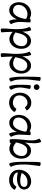

<svg xmlns="http://www.w3.org/2000/svg" viewBox="2000 -2869 1125 5165"><g transform="rotate(90 2562.5 -286.5)"><path d="M628 -25C586 -98 569 -182 569 -267C569 -356 584 -444 584 -533C584 -542 561 -549 533 -549C505 -549 483 -542 483 -533C483 -529 483 -524 483 -519C427 -553 363 -569 298 -558C122 -527 13 -351 45 -172C62 -74 128 12 224 25C356 43 442 -50 499 -179C501 -103 510 -27 540 25C545 33 568 28 592 14C616 0 633 -18 628 -25ZM238 -76C178 -84 125 -125 115 -184C92 -314 184 -435 316 -458C377 -469 441 -461 488 -425C489 -416 490 -406 490 -396C455 -224 388 -55 238 -76Z M705 -508C761 -410 764 -262 764 -133C764 -7 738 119 749 244C750 253 773 258 801 256C829 253 851 244 850 236C842 140 838 44 836 -51C837 -55 837 -59 838 -63C895 -17 959 26 1027 24C1208 20 1322 -169 1288 -362C1271 -460 1205 -545 1109 -557C968 -575 886 -471 833 -328C828 -425 818 -515 793 -559C789 -566 765 -561 741 -547C717 -533 701 -516 705 -508ZM867 -131C863 -135 858 -137 852 -137C887 -311 943 -476 1096 -456C1156 -449 1208 -408 1218 -349C1242 -213 1156 -81 1026 -77C968 -76 911 -94 867 -131Z M1370 -508C1426 -410 1429 -262 1429 -133C1429 -7 1403 119 1414 244C1415 253 1438 258 1466 256C1494 253 1516 244 1515 236C1507 140 1503 44 1501 -51C1502 -55 1502 -59 1503 -63C1560 -17 1624 26 1692 24C1873 20 1987 -169 1953 -362C1936 -460 1870 -545 1774 -557C1633 -575 1551 -471 1498 -328C1493 -425 1483 -515 1458 -559C1454 -566 1430 -561 1406 -547C1382 -533 1366 -516 1370 -508ZM1532 -131C1528 -135 1523 -137 1517 -137C1552 -311 1608 -476 1761 -456C1821 -449 1873 -408 1883 -349C1907 -213 1821 -81 1691 -77C1633 -76 1576 -94 1532 -131Z M2055 -807C2043 -718 2043 -536 2043 -400C2043 -255 2043 -52 2088 25C2093 33 2116 28 2140 14C2165 0 2181 -18 2176 -25C2115 -132 2115 -271 2115 -400C2115 -484 2139 -662 2156 -793C2157 -802 2136 -812 2108 -816C2080 -820 2056 -815 2055 -807Z M2400 -709C2400 -730 2392 -749 2378 -763C2363 -778 2344 -786 2324 -786C2303 -786 2284 -778 2270 -763C2255 -749 2247 -730 2247 -709C2247 -689 2255 -670 2270 -655C2284 -641 2303 -633 2324 -633C2344 -633 2363 -641 2378 -655C2392 -670 2400 -689 2400 -709ZM2274 -543C2261 -482 2261 -359 2261 -267C2261 -166 2261 -52 2306 25C2311 33 2334 28 2358 14C2383 0 2399 -18 2394 -25C2352 -99 2333 -182 2333 -267C2333 -321 2356 -438 2373 -523C2375 -532 2354 -543 2327 -549C2299 -555 2276 -552 2274 -543Z M2948 -452C2894 -545 2782 -585 2677 -557C2517 -514 2441 -336 2486 -169C2511 -73 2584 4 2680 24C2802 50 2929 -1 2991 -108C2995 -116 2979 -133 2955 -147C2930 -161 2907 -166 2903 -159C2863 -89 2780 -59 2701 -75C2635 -89 2571 -123 2554 -187C2523 -305 2588 -428 2704 -459C2764 -475 2829 -454 2860 -401C2864 -394 2888 -399 2912 -413C2936 -427 2952 -444 2948 -452Z M3659 -25C3617 -98 3600 -182 3600 -267C3600 -356 3615 -444 3615 -533C3615 -542 3592 -549 3564 -549C3536 -549 3514 -542 3514 -533C3514 -529 3514 -524 3514 -519C3458 -553 3394 -569 3329 -558C3153 -527 3044 -351 3076 -172C3093 -74 3159 12 3255 25C3387 43 3473 -50 3530 -179C3532 -103 3541 -27 3571 25C3576 33 3599 28 3623 14C3647 0 3664 -18 3659 -25ZM3269 -76C3209 -84 3156 -125 3146 -184C3123 -314 3215 -435 3347 -458C3408 -469 3472 -461 3519 -425C3520 -416 3521 -406 3521 -396C3486 -224 3419 -55 3269 -76Z M3711 -775C3773 -667 3759 -531 3745 -404C3733 -298 3722 -186 3724 -81C3722 -73 3721 -65 3720 -57C3718 -50 3721 -42 3726 -36C3727 -22 3728 -8 3729 6C3730 14 3754 19 3782 16C3810 13 3831 3 3831 -6C3830 -10 3829 -15 3829 -20C3876 7 3927 25 3982 24C4163 20 4277 -169 4243 -362C4226 -460 4159 -545 4063 -557C3945 -572 3868 -501 3815 -393V-396C3832 -543 3853 -732 3799 -825C3794 -833 3771 -828 3747 -814C3722 -800 3706 -782 3711 -775ZM3832 -143C3829 -146 3823 -145 3817 -141C3816 -152 3815 -162 3814 -173C3850 -333 3908 -474 4050 -456C4110 -449 4163 -408 4173 -349C4197 -213 4111 -81 3980 -77C3924 -76 3875 -107 3832 -143Z M4345 -807C4333 -718 4333 -536 4333 -400C4333 -255 4333 -52 4378 25C4383 33 4406 28 4430 14C4455 0 4471 -18 4466 -25C4405 -132 4405 -271 4405 -400C4405 -484 4429 -662 4446 -793C4447 -802 4426 -812 4398 -816C4370 -820 4346 -815 4345 -807Z M5084 -108C5089 -116 5073 -133 5048 -147C5024 -161 5001 -166 4996 -159C4954 -85 4863 -60 4777 -75C4707 -88 4634 -117 4622 -184C4621 -191 4620 -198 4619 -205C4871 -134 5108 -223 5075 -406C5055 -522 4928 -580 4805 -558C4629 -527 4520 -351 4552 -172C4570 -69 4656 6 4759 25C4887 47 5021 3 5084 -108ZM4823 -458C4904 -472 4993 -464 5005 -394C5030 -252 4834 -241 4634 -306C4664 -383 4734 -442 4823 -458Z"/></g></svg>

Font: Nupuram Medium
Style: Regular
Weight: 500
Designer: Santhosh Thottingal (santhosh.thottingal@gmail.com)
Foundry: SMC
Version: Version 1.000